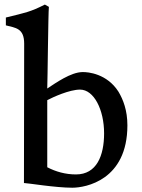

<svg xmlns="http://www.w3.org/2000/svg" viewBox="-20 -832 635 861"><path d="M87.4 -11.2H88.4C102.5 -11.2 229 9.8 304.2 9.8C363.3 9.8 551.3 -23.4 551.3 -270C551.3 -337.4 532.2 -385.7 511.2 -420.9C459.5 -502 374.5 -509.3 350.6 -508.8C297.9 -508.8 228.5 -459 191.9 -435.1C193.4 -468.8 196.3 -773.9 199.2 -801.3L181.2 -811.5C115.7 -778.3 95.2 -775.4 6.3 -753.4V-718.3C49.3 -707 88.4 -706.1 88.4 -636.2ZM191.9 -82V-382.8C217.8 -396.5 291.5 -430.2 338.9 -430.2C401.4 -430.2 446.8 -339.8 446.8 -233.9C446.8 -134.3 413.6 -49.8 320.8 -49.8C273.4 -49.8 230.5 -62 191.9 -82Z"/></svg>

Font: Donegal One
Style: Regular
Weight: 400
Designer: Gary Lonergan
Foundry: Sorkin Type Co.
Version: Version 1.004